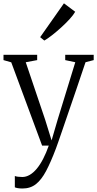

<svg xmlns="http://www.w3.org/2000/svg" viewBox="-22 -854 569 1126"><path d="M110 251.5Q95 251.5 83 249.5Q71 247.5 65 244.5V178Q71 181 83.8 182.5Q96.5 184 109 184Q131 184 152.5 171.5Q174 159 193.8 135.2Q213.5 111.5 231.2 77.2Q249 43 264 0H225L44 -488.5L-1.5 -501.5V-532.5H196V-501.5L129 -489L243 -151.5L280.5 -30.5L316 -152L419.5 -489L360.5 -501.5V-532.5H527.5V-501.5L479.5 -489Q450.5 -402 425.5 -329.2Q400.5 -256.5 380.5 -198Q360.5 -139.5 345.5 -95.8Q330.5 -52 320.5 -23.5Q310.5 5 306 17Q276 96.5 248.5 148.5Q221 200.5 188.5 226Q156 251.5 110 251.5ZM237.5 -616.5 213.5 -636 353 -834.5 419 -785Q409 -767 386.8 -742.5Q364.5 -718 337 -693Q309.5 -668 283.2 -647.5Q257 -627 238.5 -616.5Z"/></svg>

Font: Merriweather 72pt Light
Style: Regular
Weight: 300
Version: Version 2.100